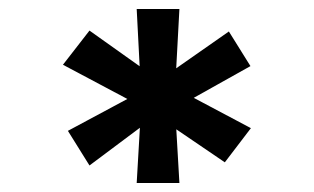

<svg xmlns="http://www.w3.org/2000/svg" viewBox="-20 -720 699 427"><path d="M284 -313 292 -451 294 -438 179 -352 131 -429 310 -525 280 -491 120 -576 179 -652 314 -556 292 -545 284 -700H379L370 -533L356 -557L489 -650L537 -573L378 -484L374 -522L538 -435L480 -359L358 -442L371 -451L379 -313Z"/></svg>

Font: Lexend Zetta
Style: Regular
Weight: 400
Designer: Bonnie Shaver-Troup, Thomas Jockin
Foundry: Lexend
Version: Version 1.007